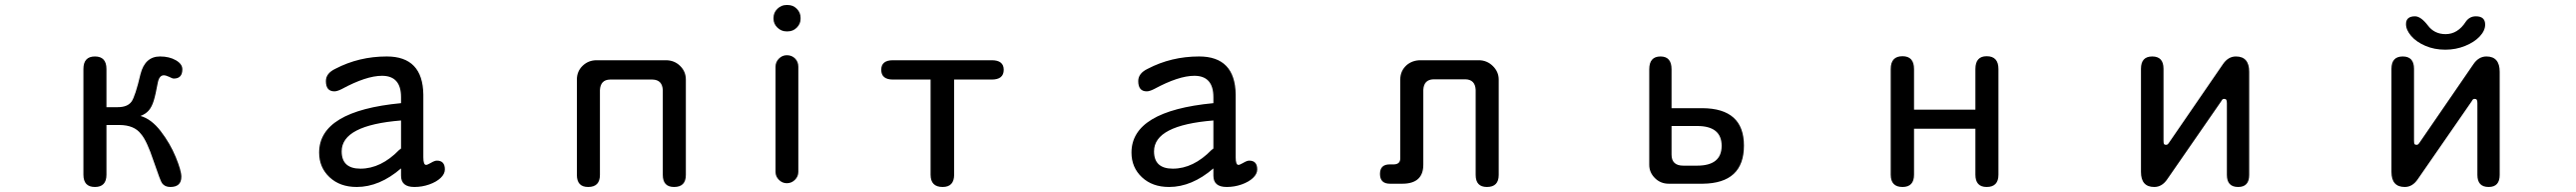

<svg xmlns="http://www.w3.org/2000/svg" viewBox="-20 -724 10283 765"><path d="M505 -319Q520 -340 541 -429Q559 -499 619 -499Q656 -499 682 -484Q708 -469 708 -448Q708 -411 674 -411Q668 -411 655 -418Q642 -424 634 -424Q616 -424 610 -395Q601 -346 593.5 -322Q586 -298 574 -284Q562 -270 541 -262Q584 -250 621.5 -201.5Q659 -153 681.5 -98.5Q704 -44 704 -20Q704 21 660 21Q638 21 627 6Q621 -1 593 -83Q566 -164 543 -190Q516 -226 456 -226H405V-28Q405 21 359 21Q313 21 313 -28V-449Q313 -499 359 -499Q405 -499 405 -449V-297H450Q489 -297 505 -319Z M1404 21Q1337 21 1295.5 -18Q1254 -57 1254 -116Q1254 -282 1581 -313V-337Q1581 -422 1505 -422Q1442 -422 1344 -369Q1326 -360 1315 -360Q1281 -360 1281 -401Q1281 -432 1319 -450Q1413 -499 1524 -499Q1668 -499 1670 -347V-97Q1670 -67 1681 -67Q1686 -67 1700 -75Q1715 -84 1724 -84Q1756 -84 1756 -49Q1756 -31 1739 -15Q1722 1 1693.5 11Q1665 21 1634 21Q1581 21 1581 -24V-53Q1495 21 1404 21ZM1419 -52Q1501 -52 1574 -127Q1581 -131 1581 -133V-244Q1344 -225 1344 -121Q1344 -52 1419 -52Z M2585 -407H2415Q2377 -406 2375 -365V-27Q2375 21 2328 21Q2283 21 2283 -27V-407Q2283 -440 2306 -462Q2329 -484 2362 -484H2638Q2672 -484 2695 -461.5Q2718 -439 2718 -407V-27Q2718 21 2671 21Q2626 21 2626 -27V-365Q2624 -406 2585 -407Z M3068 -649V-653Q3068 -674 3083.5 -689Q3099 -704 3119 -704H3125Q3146 -704 3161 -689Q3176 -674 3176 -653V-649Q3176 -629 3161 -614Q3146 -599 3125 -599H3119Q3099 -599 3083.5 -614Q3068 -629 3068 -649ZM3076 -458Q3076 -477 3089.5 -490.5Q3103 -504 3121 -504Q3141 -504 3154 -491Q3167 -478 3167 -458V-39Q3167 -21 3153.5 -7.5Q3140 6 3121 6Q3103 6 3089.5 -7.5Q3076 -21 3076 -39Z M3743 21Q3695 21 3695 -28V-407H3545Q3498 -407 3498 -446Q3498 -484 3545 -484H3939Q3987 -484 3987 -446Q3987 -407 3939 -407H3789V-28Q3789 21 3743 21Z M4647 21Q4580 21 4538.5 -18Q4497 -57 4497 -116Q4497 -282 4824 -313V-337Q4824 -422 4748 -422Q4685 -422 4587 -369Q4569 -360 4558 -360Q4524 -360 4524 -401Q4524 -432 4562 -450Q4656 -499 4767 -499Q4911 -499 4913 -347V-97Q4913 -67 4924 -67Q4929 -67 4943 -75Q4958 -84 4967 -84Q4999 -84 4999 -49Q4999 -31 4982 -15Q4965 1 4936.5 11Q4908 21 4877 21Q4824 21 4824 -24V-53Q4738 21 4647 21ZM4662 -52Q4744 -52 4817 -127Q4824 -131 4824 -133V-244Q4587 -225 4587 -121Q4587 -52 4662 -52Z M5830 -408H5703Q5664 -407 5662 -366V-68Q5662 8 5578 8H5529Q5489 8 5489 -31Q5489 -69 5528 -69H5545Q5570 -70 5570 -93V-407Q5570 -442 5596 -465Q5619 -484 5651 -484H5883Q5916 -484 5939.5 -461Q5963 -438 5963 -407V-27Q5963 21 5916 21Q5871 21 5871 -27V-366Q5869 -407 5830 -408Z M6942 -144Q6942 6 6778 8H6642Q6609 8 6586.5 -14.5Q6564 -37 6564 -67V-448Q6564 -499 6609 -499Q6653 -499 6653 -448V-293H6776Q6942 -292 6942 -144ZM6700 -64H6755Q6853 -64 6853 -143Q6853 -222 6755 -222H6653V-108Q6653 -64 6700 -64Z M7866 -287V-449Q7866 -500 7911 -500Q7958 -500 7958 -449V-28Q7958 21 7911 21Q7866 21 7866 -28V-211H7621V-28Q7621 21 7575 21Q7528 21 7528 -28V-449Q7528 -500 7575 -500Q7621 -500 7621 -449V-287Z M8859 -330Q8855 -330 8852.5 -328Q8850 -326 8847 -320L8632 -10Q8611 21 8580 21Q8527 21 8527 -39V-450Q8527 -499 8572 -499Q8617 -499 8617 -450V-164Q8617 -153 8619 -150Q8621 -147 8627 -147Q8631 -147 8633.5 -149Q8636 -151 8640 -157L8854 -468Q8875 -499 8906 -499Q8959 -499 8959 -438V-27Q8959 21 8915 21Q8870 21 8870 -27V-313Q8870 -323 8867.5 -326.5Q8865 -330 8859 -330Z M9859 -330Q9855 -330 9852.5 -328Q9850 -326 9847 -320L9632 -10Q9611 21 9580 21Q9527 21 9527 -39V-450Q9527 -499 9572 -499Q9617 -499 9617 -450V-164Q9617 -153 9619 -150Q9621 -147 9627 -147Q9631 -147 9633.5 -149Q9636 -151 9640 -157L9854 -468Q9875 -499 9906 -499Q9959 -499 9959 -438V-27Q9959 21 9915 21Q9870 21 9870 -27V-313Q9870 -323 9867.5 -326.5Q9865 -330 9859 -330ZM9621 -659Q9644 -659 9672 -623Q9698 -588 9743 -588Q9792 -588 9824 -638Q9839 -659 9864 -659Q9901 -659 9901 -626Q9901 -602 9879.5 -579Q9858 -556 9821 -541Q9784 -526 9742 -526Q9698 -526 9662 -541.5Q9626 -557 9605.5 -581Q9585 -605 9585 -628Q9585 -659 9621 -659Z"/></svg>

Font: 寒蝉全圆体
Style: Regular
Weight: 400
Designer: Warren2060
      Designed by Motoya company      

      [Varela Round]
      Joe Prince(Latin component); Avraham Cornf
Foundry: ChillType
Version: Version 3.200